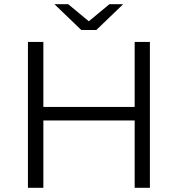

<svg xmlns="http://www.w3.org/2000/svg" viewBox="-20 -901 853 921"><path d="M699 -700V0H626V-323H188V0H114V-700H188V-388H626V-700ZM571 -881 442 -757H370L241 -881H307L406 -799L505 -881Z"/></svg>

Font: CMG Sans
Style: Regular
Weight: 400
Designer: Julieta Ulanovsky
Foundry: Julieta Ulanovsky
Version: Version 7.200